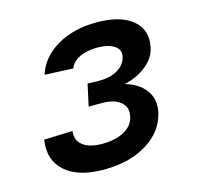

<svg xmlns="http://www.w3.org/2000/svg" viewBox="-86 -639 773 743"><g transform="rotate(-15 300.0 -267.0)"><path d="M243 12Q140 12 88 -34.5Q36 -81 49 -160L163 -164Q158 -128 184.5 -107Q211 -86 262 -86Q315 -86 350.5 -105.5Q386 -125 393 -159Q402 -196 375.5 -218Q349 -240 297 -239H248L267 -326L315 -325Q359 -325 388.5 -343Q418 -361 425 -392Q431 -419 407 -435Q383 -451 338 -451Q296 -451 266.5 -436Q237 -421 229 -397L115 -402Q136 -468 202.5 -507Q269 -546 361 -546Q457 -546 505 -506Q553 -466 539 -398Q531 -359 495.5 -329.5Q460 -300 406 -287Q461 -271 487 -234.5Q513 -198 503 -149Q487 -75 416.5 -31.5Q346 12 243 12Z"/></g></svg>

Font: Geist Mono SemiBold
Style: Italic
Weight: 600
Italic angle: -12°
Monospace: yes
Designer: Basement.studio, Andrés Briganti, Mateo Zaragoza
Foundry: Basement.studio, Vercel, Andrés Briganti, Guido Ferreyra, Mateo Zaragoza
Version: Version 1.500; ttfautohint (v1.8.4.7-5d5b)